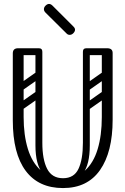

<svg xmlns="http://www.w3.org/2000/svg" viewBox="-20 -945 637 975"><path d="M300 10Q176 10 110.5 -77.5Q45 -165 45 -334V-674Q45 -700 72 -700Q100 -700 100 -676V-351Q100 -259 121.5 -189Q143 -119 187.5 -79.5Q232 -40 300 -40Q368 -40 411.5 -79Q455 -118 476 -188Q497 -258 497 -350V-674Q497 -700 524 -700Q552 -700 552 -676V-337Q552 -173 488 -81.5Q424 10 300 10ZM300 -40Q356 -40 378.5 -87.5Q401 -135 401 -220V-315H436V-207Q436 -110 402 -65.5Q368 -21 289 -21ZM300 -40 311 -21Q232 -21 196 -65.5Q160 -110 160 -207V-315H195V-220Q195 -135 219.5 -87.5Q244 -40 300 -40ZM56 -682Q56 -700 74 -700H177Q195 -700 195 -682Q195 -665 176 -665H73Q56 -665 56 -682ZM177 -554Q160 -554 160 -571V-681Q160 -698 177 -698Q195 -698 195 -682V-572Q195 -554 177 -554ZM542 -682Q542 -665 525 -665H420Q401 -665 401 -682Q401 -700 419 -700H524Q542 -700 542 -682ZM419 -554Q401 -554 401 -572V-682Q401 -698 419 -698Q436 -698 436 -681V-571Q436 -554 419 -554ZM189 -478Q194 -471 192.5 -464Q191 -457 186 -453L92 -387Q79 -378 69 -391Q58 -407 72 -416L166 -482Q179 -491 189 -478ZM189 -576Q194 -569 192.5 -562Q191 -555 186 -551L92 -485Q79 -476 69 -489Q58 -505 72 -514L166 -580Q179 -589 189 -576ZM82 -280Q64 -280 64 -298V-630Q64 -646 82 -646Q99 -646 99 -629V-297Q99 -280 82 -280ZM178 -280Q160 -280 160 -298V-630Q160 -646 178 -646Q195 -646 195 -629V-297Q195 -280 178 -280ZM526 -478Q531 -471 529.5 -464Q528 -457 523 -453L429 -387Q416 -378 406 -391Q395 -407 409 -416L503 -482Q516 -491 526 -478ZM526 -576Q531 -569 529.5 -562Q528 -555 523 -551L429 -485Q416 -476 406 -489Q395 -505 409 -514L503 -580Q516 -589 526 -576ZM419 -280Q401 -280 401 -298V-630Q401 -646 419 -646Q436 -646 436 -629V-297Q436 -280 419 -280ZM515 -280Q497 -280 497 -298V-630Q497 -646 515 -646Q532 -646 532 -629V-297Q532 -280 515 -280ZM319 -774 212 -880Q203 -889 203 -898Q203 -908 211 -916Q220 -925 229 -925Q238 -925 247 -916L354 -809Q361 -802 361 -794Q361 -785 352 -776Q344 -768 334 -768Q325 -768 319 -774Z"/></svg>

Font: Agu Display Uzo
Style: Regular
Weight: 400
Version: Version 1.103